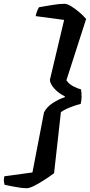

<svg xmlns="http://www.w3.org/2000/svg" viewBox="-74 -823 474 1012"><path d="M67 169Q50 169 30 166Q10 163 -10.5 159Q-31 155 -50 151Q-51 146 -53 135.5Q-55 125 -51 106L97 86L158 -231Q173 -260 205 -280.5Q237 -301 268 -311V-315Q254 -321 235.5 -335Q217 -349 203.5 -367Q190 -385 189 -402L264 -718L114 -738Q118 -757 123 -768.5Q128 -780 132 -785Q162 -790 200 -796.5Q238 -803 266 -803Q280 -803 300.5 -790.5Q321 -778 343 -759.5Q365 -741 380 -723L276 -400Q289 -380 313.5 -367.5Q338 -355 353 -352Q356 -334 356 -313.5Q356 -293 351 -275Q334 -271 315 -264.5Q296 -258 278.5 -250Q261 -242 247 -232L211 90Q188 107 159.5 125.5Q131 144 106 156.5Q81 169 67 169Z"/></svg>

Font: Texturina Medium 12pt ExtraBold
Style: Italic
Weight: 800
Italic angle: -11°
Version: Version 1.002